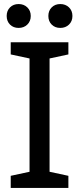

<svg xmlns="http://www.w3.org/2000/svg" viewBox="-20 -929 391 949"><path d="M318 -660 225 -640V-80L318 -60V0H33V-60L126 -80V-640L33 -660V-720H318ZM72 -791Q46 -791 29.5 -807.5Q13 -824 13 -850Q13 -876 29.5 -892.5Q46 -909 72 -909Q98 -909 115 -892.5Q132 -876 132 -850Q132 -824 115 -807.5Q98 -791 72 -791ZM278 -791Q252 -791 235.5 -807.5Q219 -824 219 -850Q219 -876 235.5 -892.5Q252 -909 278 -909Q304 -909 321 -892.5Q338 -876 338 -850Q338 -824 321 -807.5Q304 -791 278 -791Z"/></svg>

Font: HermeneusOne
Style: Regular
Weight: 400
Designer: Rodrigo Fuenzalida, Pablo Impallari
Foundry: Pablo Impallari, Rodrigo Fuenzalida
Version: Version 1.000; ttfautohint (v0.8) -G 200 -r 50